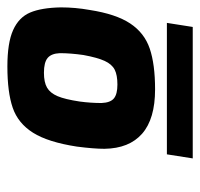

<svg xmlns="http://www.w3.org/2000/svg" viewBox="-31 -765 542 520"><g transform="rotate(-90 240.0 -505.0)"><path d="M97 -493Q97 -522 103 -568Q115 -646 140.5 -686.5Q166 -727 208 -741.5Q250 -756 320 -756Q384 -756 418.5 -740.5Q453 -725 466 -694.5Q479 -664 480 -611Q480 -572 473 -533Q462 -462 436.5 -423.5Q411 -385 368.5 -370.5Q326 -356 258 -356Q178 -356 138 -391Q98 -426 97 -493ZM351 -550Q356 -585 356 -614Q355 -637 343 -647Q331 -657 303 -657Q277 -657 262.5 -648.5Q248 -640 239.5 -620Q231 -600 225 -560Q221 -530 221 -501Q222 -477 233.5 -467.5Q245 -458 271 -458Q297 -458 311.5 -465.5Q326 -473 335 -492.5Q344 -512 351 -550ZM82 -324H438L427 -254H71Z"/></g></svg>

Font: Exo
Style: Bold Italic
Weight: 700
Italic angle: -9°
Designer: Natanael Gama
Foundry: Natanael Gama
Version: Version 1.500; ttfautohint (v1.6)